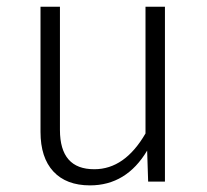

<svg xmlns="http://www.w3.org/2000/svg" viewBox="-20 -543 619 574"><path d="M473.1 0H422.9L419.9 -92.8Q357.9 11.2 249 11.2Q178.2 11.2 139.6 -30.3Q101.1 -71.8 101.1 -148.9V-522.9H159.2V-154.8Q159.2 -36.6 262.2 -37.1Q353 -37.1 415 -144V-522.9H473.1Z"/></svg>

Font: FiraSans-Light
Style: Regular
Weight: 300
Designer: Carrois Corporate & Edenspiekermann AG
Foundry: Carrois Corporate GbR & Edenspiekermann AG
Version: Version 3.106;PS 003.106;hotconv 1.0.70;makeotf.lib2.5.58329